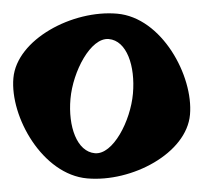

<svg xmlns="http://www.w3.org/2000/svg" viewBox="-97 -648 852 805"><g transform="rotate(5 329.5 -245.5)"><path d="M-46 -288C-46 -125 111 104 299 104C487 104 705 -37 705 -200C705 -363 552 -595 364 -595C176 -595 -46 -451 -46 -288ZM200 -222C200 -338 262 -486 338 -486C414 -486 459 -383 459 -267C459 -151 398 -4 322 -4C246 -4 200 -106 200 -222Z"/></g></svg>

Font: Chaingun
Style: Regular
Weight: 400
Version: Version 0.91